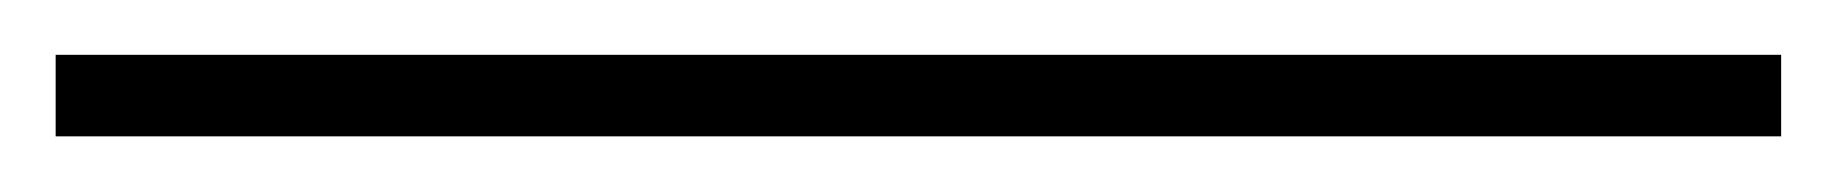

<svg xmlns="http://www.w3.org/2000/svg" viewBox="-20 -49 660 69"><path d="M0 -29.3H620.1V0H0Z"/></svg>

Font: Cherry
Style: Light
Weight: 300
Designer: Amin Abedi
Version: Version 1.00 ; ttfautohint (v1.6)